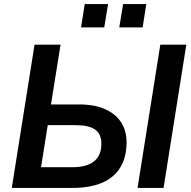

<svg xmlns="http://www.w3.org/2000/svg" viewBox="-20 -925 941 945"><path d="M38 0 150 -705H278L231 -411H368Q447 -411 499 -387Q551 -363 577 -321.5Q603 -280 603 -225Q603 -152 572.5 -101.5Q542 -51 482.5 -25.5Q423 0 334 0ZM182 -102H336Q407 -102 443 -131Q479 -160 479 -218Q479 -265 448.5 -287Q418 -309 351 -309H215ZM657 0 769 -705H897L785 0ZM567 -790 586 -905H700L682 -790ZM379 -790 397 -905H512L493 -790Z"/></svg>

Font: Nunito Sans 12pt ExtraLight
Style: Italic
Weight: 200
Italic angle: -9°
Designer: Vernon Adams
Foundry: Vernon Adams
Version: Version 3.101;gftools[0.9.27]